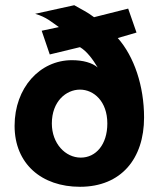

<svg xmlns="http://www.w3.org/2000/svg" viewBox="-20 -702 603 737"><path d="M287 15C445 15 533 -93 533 -251C533 -372 495 -485 432 -556L504 -577L472 -669L341 -636C315 -656 294 -665 265 -682L115 -649C159 -636 177 -618 206 -598L140 -584L171 -493L287 -521C314 -505 337 -473 355 -443C334 -461 299 -471 256 -471C133 -471 36 -365 36 -219C36 -73 140 15 287 15ZM290 -97C231 -97 179 -151 179 -228C179 -313 234 -358 287 -358C340 -358 392 -313 392 -228C392 -147 348 -97 290 -97Z"/></svg>

Font: Inconsolata SemiExpanded Black
Style: Regular
Weight: 900
Width: 6
Monospace: yes
Designer: Raph Levien, Cyreal, Brenton Simpson
Foundry: Raph Levien, Cyreal, Google
Version: Version 3.100